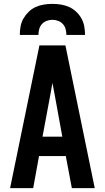

<svg xmlns="http://www.w3.org/2000/svg" viewBox="-20 -969 540 989"><path d="M32 0H151L181 -165H319L350 0H468L317 -735H183ZM301 -265H199L241 -490Q243 -503 245.5 -516Q248 -529 250 -542Q253 -529 255 -516Q257 -503 260 -490ZM82 -789H178Q178 -804 182 -819Q186 -834 196 -845Q206 -856 220.5 -861.5Q235 -867 250 -867Q265 -867 279.5 -861.5Q294 -856 304 -845Q314 -834 318 -819Q322 -804 322 -789H418Q418 -811 414 -833Q410 -855 399.5 -874Q389 -893 372.5 -908.5Q356 -924 336 -933Q316 -942 294 -945.5Q272 -949 250 -949Q228 -949 206 -945.5Q184 -942 164 -933Q144 -924 128 -908.5Q112 -893 101 -874Q90 -855 86 -833Q82 -811 82 -789Z"/></svg>

Font: Iosevka SS09
Style: Bold
Weight: 700
Monospace: yes
Designer: Belleve Invis
Foundry: Belleve Invis
Version: Version 5.2.1; ttfautohint (v1.8.3)